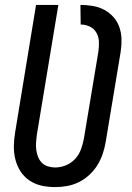

<svg xmlns="http://www.w3.org/2000/svg" viewBox="-20 -755 540 783"><path d="M205 8Q176 8 149 2Q122 -4 100 -19Q78 -34 63.5 -56.5Q49 -79 42.5 -105.5Q36 -132 36.5 -160Q37 -188 42 -217L127 -735H218L130 -204Q128 -189 127 -173.5Q126 -158 128 -143Q130 -128 135.5 -114.5Q141 -101 151 -91Q161 -81 175.5 -76.5Q190 -72 205 -72Q227 -72 249 -81Q271 -90 286.5 -107Q302 -124 310 -145.5Q318 -167 322 -189L381 -543Q384 -563 383.5 -583.5Q383 -604 373.5 -621Q364 -638 346.5 -646.5Q329 -655 309 -655L308 -735Q334 -735 359.5 -730.5Q385 -726 406 -714.5Q427 -703 443 -685Q459 -667 467 -643.5Q475 -620 475.5 -594.5Q476 -569 472 -543L411 -176Q407 -152 399 -128Q391 -104 377.5 -82Q364 -60 344.5 -42Q325 -24 302 -12.5Q279 -1 254 3.5Q229 8 205 8Z"/></svg>

Font: Iosevka Term Curly Medium
Style: Italic
Weight: 500
Italic angle: -9°
Designer: Belleve Invis
Foundry: Belleve Invis
Version: Version 32.3.0